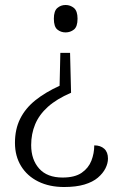

<svg xmlns="http://www.w3.org/2000/svg" viewBox="-20 -560 487 770"><path d="M265 -188Q207 -163 172 -131.5Q137 -100 121 -61.5Q105 -23 105 22Q105 80 137 116Q169 152 231 152Q280 152 307.5 133Q335 114 346.5 84.5Q358 55 358 23Q383 23 398 36.5Q413 50 413 76Q413 95 403 115Q393 135 372.5 152.5Q352 170 318.5 180Q285 190 237 190Q178 190 133.5 168Q89 146 64.5 106Q40 66 40 13Q40 -42 61 -84Q82 -126 122 -158Q162 -190 219 -216L222 -348H261ZM243 -540Q262 -540 276.5 -528Q291 -516 291 -485Q291 -453 276.5 -441.5Q262 -430 243 -430Q224 -430 210 -441.5Q196 -453 196 -485Q196 -516 210 -528Q224 -540 243 -540Z"/></svg>

Font: Noto Serif Hebrew Light
Style: Regular
Weight: 300
Version: Version 2.003